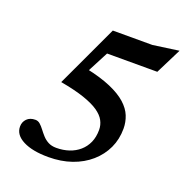

<svg xmlns="http://www.w3.org/2000/svg" viewBox="-128 -818 910 946"><g transform="rotate(20 327.0 -345.0)"><path d="M279 -566.5 352.5 -622 241 -408 254 -462Q334 -445 386.5 -422.2Q439 -399.5 470 -371.8Q501 -344 513.8 -312.2Q526.5 -280.5 526.5 -246Q526.5 -190.5 504.8 -143.8Q483 -97 442.8 -61.8Q402.5 -26.5 347.2 -7.2Q292 12 225.5 12Q142 12 92.8 -13.2Q43.5 -38.5 43.5 -82Q43.5 -106 59.5 -122.5Q75.5 -139 104 -139Q118 -139 129 -129.2Q140 -119.5 150.5 -105.5Q161 -91.5 173.8 -77.2Q186.5 -63 204.2 -53.5Q222 -44 247 -44Q282.5 -44 313.2 -54.2Q344 -64.5 367 -84.5Q390 -104.5 402.8 -133.2Q415.5 -162 415.5 -199.5Q415.5 -224.5 403.5 -247.2Q391.5 -270 363 -289.8Q334.5 -309.5 284.8 -326.5Q235 -343.5 159.5 -357L311.5 -682.5H519L654.5 -701.5L587 -566.5Z"/></g></svg>

Font: Newsreader SemiBold
Style: Italic
Weight: 600
Italic angle: -17°
Designer: Hugues Gentile
Foundry: Production Type
Version: Version 1.003